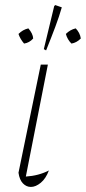

<svg xmlns="http://www.w3.org/2000/svg" viewBox="-20 -733 339 758"><path d="M173 -60Q161 -28 141 -11.5Q121 5 102 5Q84 5 70.5 -9Q57 -23 53 -51L141 -478H169L82 -36Q132 -39 173 -60ZM162 -534 153 -539 194 -709 198 -713 224 -704Q214 -669 198.5 -627.5Q183 -586 162 -534ZM92 -621Q110 -600 111 -581Q96 -564 75 -561Q59 -580 53 -599Q70 -616 92 -621ZM279 -621Q296 -603 299 -581Q282 -564 262 -561Q246 -577 240 -599Q257 -616 279 -621Z"/></svg>

Font: Piazzolla Thin
Style: Italic
Weight: 100
Italic angle: -11.3°
Designer: Juan Pablo del Peral
Foundry: Huerta Tipografica
Version: Version 1.330